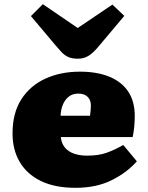

<svg xmlns="http://www.w3.org/2000/svg" viewBox="-20 -885 710 919"><path d="M342 14Q242 14 175 -19Q108 -52 74 -110.5Q40 -169 40 -246Q40 -344 82 -409.5Q124 -475 197 -508.5Q270 -542 363 -542Q444 -542 503 -518Q562 -494 593.5 -447Q625 -400 625 -330Q625 -305 622.5 -278.5Q620 -252 615 -229H271Q274 -199 290.5 -179Q307 -159 334.5 -149.5Q362 -140 397 -140Q452 -140 491 -154Q530 -168 570 -191L635 -113Q588 -59 514.5 -22.5Q441 14 342 14ZM270 -331H411Q413 -347 414 -359Q415 -371 415 -381Q415 -406 399.5 -421.5Q384 -437 355 -437Q327 -437 308.5 -422Q290 -407 280.5 -383Q271 -359 270 -331ZM353 -604Q324 -604 306 -612.5Q288 -621 274.5 -635.5Q261 -650 245 -669L128 -808L185 -865L352 -751L518 -863L575 -809L447 -657Q423 -629 401.5 -616.5Q380 -604 353 -604Z"/></svg>

Font: Literata Variable Black
Style: Regular
Weight: 900
Designer: Latin by Veronika Burian and Jose Scaglione. Greek by Irene Vlachou. Cyrillic by Vera Evstafieva.
Foundry: TypeTogether
Version: Version 3.021